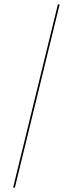

<svg xmlns="http://www.w3.org/2000/svg" viewBox="-20 -770 333 879"><path d="M245 -750H253L48 89H40Z"/></svg>

Font: Moniqa Thin Display
Style: Regular
Weight: 100
Designer: Rajesh Rajput
Foundry: Rajesh Rajput
Version: Version 1.000